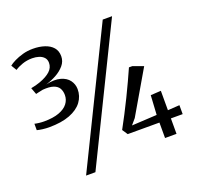

<svg xmlns="http://www.w3.org/2000/svg" viewBox="-146 -972 1214 1180"><g transform="rotate(-20 461.0 -382.0)"><path d="M109 -305.5Q89.5 -305.5 67.8 -308.2Q46 -311 31 -315V-357Q42.5 -354 59.8 -352Q77 -350 92 -350Q152 -350 191 -364.5Q230 -379 248.8 -403.8Q267.5 -428.5 267.5 -459Q267.5 -484.5 256.8 -503.2Q246 -522 220.2 -530.8Q194.5 -539.5 151 -536Q147 -535 137 -533Q127 -531 117.2 -528.8Q107.5 -526.5 103.5 -525.5L87.5 -569Q103 -571.5 118.8 -575.8Q134.5 -580 148.5 -585Q194 -601.5 218.8 -624.2Q243.5 -647 243.5 -678.5Q243.5 -700 231.2 -713.5Q219 -727 198.8 -733.5Q178.5 -740 155 -740Q120.5 -740 90.5 -729.5Q60.5 -719 41 -705.5L19.5 -741Q32.5 -752 56.8 -764Q81 -776 112.2 -784.8Q143.5 -793.5 179 -793.5Q221 -793.5 255 -782.2Q289 -771 308.5 -748.5Q328 -726 328 -691Q328 -657.5 305.8 -631.5Q283.5 -605.5 250 -587.2Q216.5 -569 181.5 -559Q239 -572 277 -561.2Q315 -550.5 334 -524.8Q353 -499 353.5 -467Q354 -421 326.8 -384.2Q299.5 -347.5 245 -326.5Q190.5 -305.5 109 -305.5ZM644.5 -815H705.5L281.5 51H220.5ZM755.5 0V-101H548L524.5 -136.5Q546 -175.5 569.5 -221Q593 -266.5 616 -313.2Q639 -360 659.2 -404Q679.5 -448 695.5 -484H717.5L786 -459L622.5 -179L591 -142L755.5 -151L763 -277.5L830.5 -281.5V-154.5L907.5 -159.5V-101H830.5V0Z"/></g></svg>

Font: Merriweather 28pt Light
Style: Regular
Weight: 300
Version: Version 2.100